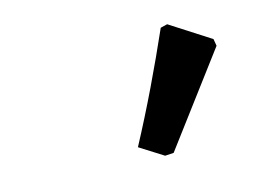

<svg xmlns="http://www.w3.org/2000/svg" viewBox="-40 -794 478 343"><g transform="rotate(-10 199.0 -622.5)"><path d="M360.2 -685.2 251.5 -510.1 235.7 -507.7 190.4 -531.1Q211.8 -581.3 231 -632.2Q250.2 -683.1 267.6 -734.2L279.9 -738.4L356.9 -697.9Z"/></g></svg>

Font: Alegreya
Style: Italic
Weight: 400
Italic angle: -7°
Designer: Juan Pablo del Peral
Foundry: Huerta Tipografica
Version: Version 2.009